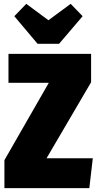

<svg xmlns="http://www.w3.org/2000/svg" viewBox="-20 -975 504 995"><path d="M346.2 -955.1 408.2 -891.1 286.1 -748H174.8L54.2 -891.1L116.2 -955.1L231 -870.1ZM452.1 -695.8V-548.8L221.2 -154.8H460.9L442.9 0H2.9V-145L232.9 -545.9H23.9V-695.8Z"/></svg>

Font: Fira Sans Compressed Heavy
Style: Regular
Weight: 900
Width: 1
Designer: Carrois Corporate & Edenspiekermann AG
Foundry: Carrois Corporate GbR & Edenspiekermann AG
Version: Version 4.203;PS 004.203;hotconv 1.0.88;makeotf.lib2.5.64775